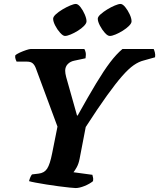

<svg xmlns="http://www.w3.org/2000/svg" viewBox="-20 -952 806 972"><path d="M363 0Q355 0 331.5 -2.5Q308 -5 277 -9Q246 -13 215 -18Q184 -23 160 -27.5Q136 -32 127 -35Q133 -58 142 -69L175 -73Q204 -76 218.5 -98Q233 -120 244 -176L271 -311L162 -605Q156 -622 146 -631Q136 -640 117 -640H64Q62 -644 59 -652Q56 -660 57 -671Q63 -678 79.5 -685.5Q96 -693 112.5 -698.5Q129 -704 136 -704H407Q411 -698 413.5 -687Q416 -676 413 -657L357 -645Q336 -641 323 -627.5Q310 -614 310 -594Q310 -581 315 -562L370 -367H373Q427 -464 466.5 -529.5Q506 -595 537.5 -636.5Q569 -678 600 -704H758Q761 -698 764 -686.5Q767 -675 765 -662L708 -646Q683 -640 657 -622Q631 -604 598.5 -567Q566 -530 521 -467.5Q476 -405 414 -309L383 -148Q378 -122 368 -104.5Q358 -87 352 -80L448 -67Q448 -63 450.5 -55.5Q453 -48 451 -35Q434 -21 408 -10.5Q382 0 363 0ZM536 -770Q525 -770 511 -785.5Q497 -801 486 -822Q475 -843 475 -857Q475 -867 489 -879.5Q503 -892 522.5 -904Q542 -916 561 -924Q580 -932 590 -932Q601 -932 614 -916Q627 -900 636.5 -879.5Q646 -859 646 -844Q646 -834 633 -821Q620 -808 601.5 -796.5Q583 -785 565 -777.5Q547 -770 536 -770ZM309 -770Q299 -770 284.5 -786Q270 -802 259.5 -822.5Q249 -843 249 -857Q249 -867 262.5 -879.5Q276 -892 296 -904Q316 -916 335 -924Q354 -932 364 -932Q375 -932 387.5 -916Q400 -900 409 -879Q418 -858 418 -844Q418 -834 405.5 -821Q393 -808 374.5 -796.5Q356 -785 338 -777.5Q320 -770 309 -770Z"/></svg>

Font: Texturina ExtraBold
Style: Italic
Weight: 800
Italic angle: -11°
Designer: Guillermo Torres Carreño
Foundry: Omnibus-Type
Version: Version 1.002; ttfautohint (v1.8.3)